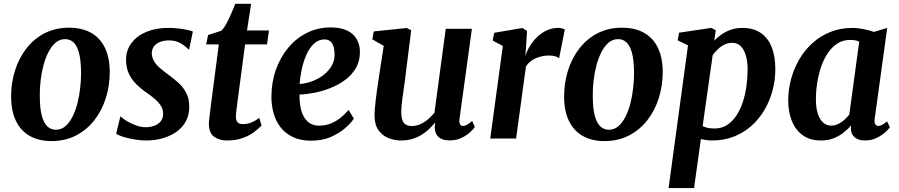

<svg xmlns="http://www.w3.org/2000/svg" viewBox="-20 -710 4606 984"><path d="M333 -568Q400 -568 446.5 -542Q493 -516 517.5 -465.5Q542 -415 542.5 -342.5Q542.5 -271 522.2 -207Q502 -143 463.2 -93.5Q424.5 -44 369.2 -15.5Q314 13 244 13Q179 13 132.8 -13.2Q86.5 -39.5 62 -89.8Q37.5 -140 37 -212.5Q36.5 -284 56.8 -348.2Q77 -412.5 115.5 -462Q154 -511.5 209 -539.8Q264 -568 333 -568ZM314 -509.5Q286 -509.5 264.8 -491.2Q243.5 -473 228 -442.5Q212.5 -412 202.5 -374Q192.5 -336 188 -295.8Q183.5 -255.5 184 -218.5Q184 -154 194.5 -116Q205 -78 223.5 -61.5Q242 -45 266.5 -45Q294 -45 315 -63Q336 -81 351.5 -111.8Q367 -142.5 376.8 -180.5Q386.5 -218.5 391 -259Q395.5 -299.5 395.5 -336.5Q395 -401.5 384.8 -439.2Q374.5 -477 356.5 -493.2Q338.5 -509.5 314 -509.5Z M949.5 -457.5H944.5Q934.5 -470.5 908.2 -486.8Q882 -503 846 -503Q822.5 -503 802.8 -496Q783 -489 771 -475Q759 -461 758 -439Q758 -417 768.5 -398.2Q779 -379.5 798.8 -362.2Q818.5 -345 845 -325.5Q872 -306 895.8 -284.2Q919.5 -262.5 934.8 -233.2Q950 -204 950 -163Q950 -120 932 -87.5Q914 -55 883 -33.5Q852 -12 812.2 -1Q772.5 10 728 10Q699.5 10 667.8 4.5Q636 -1 610.5 -9Q585 -17 575.5 -25L596.5 -112.5H599Q609.5 -102 630.5 -89.2Q651.5 -76.5 677.2 -67.2Q703 -58 727.5 -58Q748.5 -58 768.8 -64.8Q789 -71.5 802.5 -86.8Q816 -102 816 -127.5Q816 -150 803.8 -168.8Q791.5 -187.5 771 -205Q750.5 -222.5 724.5 -239.5Q703 -255 680 -277Q657 -299 641.5 -330.2Q626 -361.5 626 -403.5Q626 -452.5 653.8 -489.5Q681.5 -526.5 730.2 -546.8Q779 -567 842.5 -567Q869 -567 895 -564Q921 -561 940.8 -556.5Q960.5 -552 968.5 -548.5Z M1196.5 -183.5Q1194.5 -167.5 1192.8 -155Q1191 -142.5 1190 -132Q1189 -121.5 1189 -111Q1189 -93 1197.5 -83.5Q1206 -74 1223.5 -74Q1249.5 -74 1270.2 -83Q1291 -92 1308.5 -106.5L1320.5 -67Q1307 -52 1283.5 -34Q1260 -16 1224.8 -3Q1189.5 10 1141.5 10Q1104.5 10 1077.5 -9.2Q1050.5 -28.5 1050.5 -76Q1050.5 -80 1050.8 -85.8Q1051 -91.5 1052.5 -102.2Q1054 -113 1056 -130.8Q1058 -148.5 1061.5 -176.5L1101.5 -482.5H1036.5L1046.5 -530.5L1114 -552.5Q1127 -564.5 1140 -588.5Q1153 -612.5 1165 -640Q1177 -667.5 1186 -690.5H1267L1246 -554H1358.5L1348.5 -482.5H1236Z M1793.5 -102Q1780 -81 1750.2 -54.5Q1720.5 -28 1676.5 -8.5Q1632.5 11 1575 11Q1519 11 1480 -8Q1441 -27 1416.8 -59Q1392.5 -91 1381.8 -131Q1371 -171 1371 -212.5Q1371 -288 1394 -352.8Q1417 -417.5 1458 -466.2Q1499 -515 1554.2 -542.2Q1609.5 -569.5 1674 -569.5Q1726 -569.5 1759 -553.5Q1792 -537.5 1808 -509.5Q1824 -481.5 1824.5 -447.5Q1825.5 -399.5 1805 -363.2Q1784.5 -327 1750 -301.2Q1715.5 -275.5 1674 -259Q1632.5 -242.5 1591 -234.5Q1549.5 -226.5 1515 -225.5Q1514.5 -190.5 1520 -161.2Q1525.5 -132 1537.8 -110.8Q1550 -89.5 1569.2 -77.8Q1588.5 -66 1614.5 -66Q1649 -66 1677 -77.8Q1705 -89.5 1727.2 -108Q1749.5 -126.5 1766.5 -146.5ZM1644 -508Q1612 -508 1588.8 -486Q1565.5 -464 1550.2 -429.2Q1535 -394.5 1526.5 -355Q1518 -315.5 1515.5 -279.5Q1537 -280.5 1561.8 -287.5Q1586.5 -294.5 1610.2 -307.5Q1634 -320.5 1653.5 -339.2Q1673 -358 1684.5 -382.2Q1696 -406.5 1694.5 -436.5Q1693.5 -472 1680.5 -490Q1667.5 -508 1644 -508Z M2034.5 10Q2003 10 1972.2 -1.8Q1941.5 -13.5 1920.8 -41.2Q1900 -69 1899.5 -117Q1899.5 -134.5 1901.2 -155.2Q1903 -176 1905.8 -199.2Q1908.5 -222.5 1911.8 -246.2Q1915 -270 1918.5 -292.5L1946.5 -475L1888 -508.5L1895.5 -549L2064.5 -566.5L2087.5 -555L2054 -289Q2051.5 -267.5 2048.2 -246Q2045 -224.5 2042.2 -204.5Q2039.5 -184.5 2038 -167.5Q2036.5 -150.5 2036.5 -137Q2036.5 -109.5 2042.5 -93.5Q2048.5 -77.5 2060.8 -70.8Q2073 -64 2091 -64Q2113 -64 2134.5 -73.8Q2156 -83.5 2174.2 -99.2Q2192.5 -115 2206.5 -132L2264.5 -562.5H2398.5L2335 -101Q2332.5 -82 2337.8 -73.2Q2343 -64.5 2353 -64.5Q2362 -64.5 2372 -69.8Q2382 -75 2400 -90L2413.5 -59Q2408.5 -51 2391.5 -34.5Q2374.5 -18 2347.2 -4.2Q2320 9.5 2285 9.5Q2248.5 9.5 2230 -5.5Q2211.5 -20.5 2209 -46.5Q2208.5 -49 2208.2 -52.8Q2208 -56.5 2208.2 -61Q2208.5 -65.5 2209.2 -70.2Q2210 -75 2210.5 -79L2208.5 -80Q2195 -64 2178.2 -48Q2161.5 -32 2140 -18.8Q2118.5 -5.5 2092.5 2.2Q2066.5 10 2034.5 10Z M2492.5 0 2557 -474.5 2505 -502 2513 -542 2657.5 -566.5 2681 -551.5 2675.5 -461.5 2672 -422.5Q2680.5 -449 2696 -474.5Q2711.5 -500 2733.5 -521Q2755.5 -542 2782.5 -554.5Q2809.5 -567 2841 -567Q2852.5 -567 2861.5 -564.2Q2870.5 -561.5 2874.5 -558L2845.5 -411.5Q2841.5 -415.5 2828 -420.5Q2814.5 -425.5 2793 -425.5Q2776 -425.5 2759 -422Q2742 -418.5 2726.2 -411.8Q2710.5 -405 2697.5 -394.2Q2684.5 -383.5 2675.5 -369.5L2625 0Z M3167 -568Q3234 -568 3280.5 -542Q3327 -516 3351.5 -465.5Q3376 -415 3376.5 -342.5Q3376.5 -271 3356.2 -207Q3336 -143 3297.2 -93.5Q3258.5 -44 3203.2 -15.5Q3148 13 3078 13Q3013 13 2966.8 -13.2Q2920.5 -39.5 2896 -89.8Q2871.5 -140 2871 -212.5Q2870.5 -284 2890.8 -348.2Q2911 -412.5 2949.5 -462Q2988 -511.5 3043 -539.8Q3098 -568 3167 -568ZM3148 -509.5Q3120 -509.5 3098.8 -491.2Q3077.5 -473 3062 -442.5Q3046.5 -412 3036.5 -374Q3026.5 -336 3022 -295.8Q3017.5 -255.5 3018 -218.5Q3018 -154 3028.5 -116Q3039 -78 3057.5 -61.5Q3076 -45 3100.5 -45Q3128 -45 3149 -63Q3170 -81 3185.5 -111.8Q3201 -142.5 3210.8 -180.5Q3220.5 -218.5 3225 -259Q3229.5 -299.5 3229.5 -336.5Q3229 -401.5 3218.8 -439.2Q3208.5 -477 3190.5 -493.2Q3172.5 -509.5 3148 -509.5Z M3406.5 254 3506 -477.5 3453 -503.5 3460.5 -542.5 3625 -567 3648 -555.5 3641 -502Q3657 -519 3678.2 -533.8Q3699.5 -548.5 3726 -557.8Q3752.5 -567 3784.5 -567Q3841 -567 3878.5 -541.5Q3916 -516 3934.8 -468.8Q3953.5 -421.5 3953.5 -355.5Q3953.5 -299 3939 -245.2Q3924.5 -191.5 3897 -145.2Q3869.5 -99 3830 -64Q3790.5 -29 3740 -9.5Q3689.5 10 3630 10Q3616 10 3601 7.8Q3586 5.5 3572 3L3537 254ZM3581 -64Q3594 -57 3609.2 -54.2Q3624.5 -51.5 3642.5 -51.5Q3678.5 -51.5 3706 -69.2Q3733.5 -87 3753.5 -117Q3773.5 -147 3786.5 -186Q3799.5 -225 3805.5 -268.5Q3811.5 -312 3811.5 -354.5Q3811.5 -393.5 3802.8 -424.2Q3794 -455 3776.8 -472.8Q3759.5 -490.5 3733 -490.5Q3710.5 -490.5 3691.8 -481Q3673 -471.5 3658.2 -457Q3643.5 -442.5 3632.5 -427.5Z M4463 -103Q4460 -81.5 4466 -73Q4472 -64.5 4482 -64.5Q4490 -64.5 4500.2 -69.8Q4510.5 -75 4526.5 -88L4540.5 -57.5Q4535.5 -49.5 4518 -33.2Q4500.5 -17 4473.5 -3.5Q4446.5 10 4412 10Q4381.5 10 4361.8 -5Q4342 -20 4340.5 -51L4342.5 -67.5Q4326 -48.5 4303.8 -30.8Q4281.5 -13 4252.8 -1.5Q4224 10 4188 10Q4130 10 4092.8 -17.8Q4055.5 -45.5 4037.5 -92Q4019.5 -138.5 4019.5 -195Q4019.5 -249 4033.8 -302.8Q4048 -356.5 4075.2 -404Q4102.5 -451.5 4142.8 -488.2Q4183 -525 4235 -546Q4287 -567 4350 -567Q4376.5 -567 4407 -560.5Q4437.5 -554 4459 -546.5L4527 -567ZM4383.5 -496.5Q4373.5 -501.5 4361.8 -503.5Q4350 -505.5 4337.5 -505.5Q4300.5 -505.5 4272 -487.2Q4243.5 -469 4222.5 -437.8Q4201.5 -406.5 4188 -366.8Q4174.5 -327 4168 -284.2Q4161.5 -241.5 4161.5 -200.5Q4161.5 -157.5 4171.2 -127.5Q4181 -97.5 4198.8 -81.8Q4216.5 -66 4240 -66Q4254.5 -66 4267.8 -71Q4281 -76 4292.5 -84.2Q4304 -92.5 4314 -102.2Q4324 -112 4332.5 -122Z"/></svg>

Font: Merriweather 20pt
Style: Bold Italic
Weight: 700
Italic angle: -7.8°
Version: Version 2.101